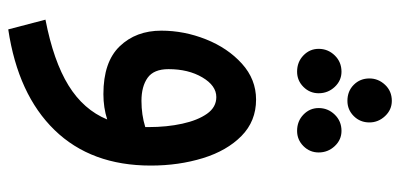

<svg xmlns="http://www.w3.org/2000/svg" viewBox="-266 -450 947 454"><g transform="rotate(90 207.0 -223.5)"><path d="M50 230 27 142Q125 123 182.5 87.5Q240 52 263 -4Q235 5 203 5Q127 5 90 -33.5Q53 -72 53 -132Q53 -186 73.5 -237.5Q94 -289 131 -322.5Q168 -356 216 -356Q267 -356 302 -321.5Q337 -287 354.5 -230Q372 -173 372 -107Q372 34 288 120.5Q204 207 50 230ZM144 -149Q144 -114 164.5 -99.5Q185 -85 219 -85Q252 -85 281 -94Q281 -98 281 -102Q281 -145 273 -181.5Q265 -218 249.5 -240Q234 -262 210 -262Q183 -262 163.5 -229Q144 -196 144 -149ZM219 -572Q196 -572 181 -587Q166 -602 166 -624Q166 -645 181 -661Q196 -677 219 -677Q240 -677 255 -661Q270 -645 270 -624Q270 -602 255 -587Q240 -572 219 -572ZM150 -453Q127 -453 111.5 -468Q96 -483 96 -504Q96 -526 111.5 -542Q127 -558 150 -558Q171 -558 186 -542Q201 -526 201 -504Q201 -483 186 -468Q171 -453 150 -453ZM290 -453Q267 -453 251.5 -468Q236 -483 236 -504Q236 -526 251.5 -542Q267 -558 290 -558Q311 -558 326 -542Q341 -526 341 -504Q341 -483 326 -468Q311 -453 290 -453Z"/></g></svg>

Font: Noto Sans Arabic UI Cn Md
Style: Regular
Weight: 500
Width: 3
Designer: Monotype Design Team, Nadine Chahine and Nizar Qandah
Foundry: Monotype Imaging Inc.
Version: Version 2.010; ttfautohint (v1.8.4.7-5d5b)